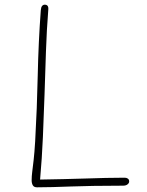

<svg xmlns="http://www.w3.org/2000/svg" viewBox="-20 -795 629 819"><path d="M154 -751Q155 -764 159.5 -769.5Q164 -775 171 -775Q179 -775 183 -770Q187 -765 186 -754Q179 -666 176 -575Q173 -484 170 -393Q167 -302 163 -210.5Q159 -119 151 -29Q204 -30 251.5 -31Q299 -32 343.5 -33.5Q388 -35 430 -36Q472 -37 512 -37Q520 -37 525.5 -33Q531 -29 531 -21Q531 -14 524 -8.5Q517 -3 505 -3Q432 -3 377.5 -2Q323 -1 281.5 0.5Q240 2 205.5 3Q171 4 138 4Q125 4 120 -4.5Q115 -13 115 -26Q115 -43 117.5 -62.5Q120 -82 123.5 -112.5Q127 -143 130 -192Q138 -333 141 -474.5Q144 -616 154 -751Z"/></svg>

Font: Playpen Sans Thin
Style: Regular
Weight: 250
Designer: Laura Meseguer, Veronika Burian, José Scaglione
Foundry: TypeTogether
Version: Version 1.001